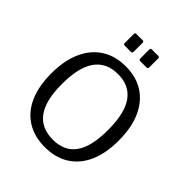

<svg xmlns="http://www.w3.org/2000/svg" viewBox="-257 -1111 1278 1278"><g transform="rotate(45 382.0 -472.0)"><path d="M382 10Q284 10 212.5 -34Q141 -78 103 -162.5Q65 -247 65 -368Q65 -490 104 -576Q143 -662 214 -707Q285 -752 383 -752Q481 -752 551.5 -707Q622 -662 660.5 -577Q699 -492 699 -369Q699 -248 661 -163.5Q623 -79 551.5 -34.5Q480 10 382 10ZM384 -63Q492 -63 545.5 -137.5Q599 -212 599 -368Q599 -527 544.5 -603Q490 -679 383 -679Q275 -679 220 -602.5Q165 -526 165 -368Q165 -213 220 -138Q275 -63 384 -63ZM351 -942V-859Q351 -850 348 -847Q345 -844 335 -844H282Q273 -844 270.5 -847Q268 -850 268 -857V-941Q268 -954 279 -954H340Q351 -954 351 -942ZM498 -942V-859Q498 -850 494.5 -847Q491 -844 481 -844H429Q420 -844 417 -847Q414 -850 414 -857V-941Q414 -954 425 -954H487Q498 -954 498 -942Z"/></g></svg>

Font: Libre Franklin Thin
Style: Regular
Weight: 400
Version: Version 3.000